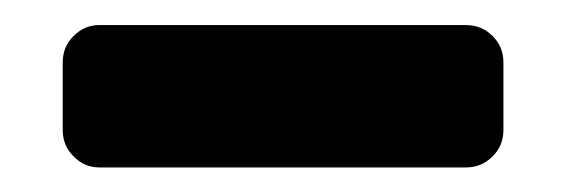

<svg xmlns="http://www.w3.org/2000/svg" viewBox="-20 -439 453 154"><path d="M30.3 -388.7V-361.3V-335C30.3 -326.2 33.2 -319.3 39.1 -313.5C44.9 -307.6 51.8 -304.7 59.6 -304.7H353.5C362.3 -304.7 369.1 -307.6 375 -313.5C380.9 -319.3 383.8 -326.2 383.8 -335V-388.7C383.8 -397.5 380.9 -404.3 375 -410.2C369.1 -416 362.3 -418.9 353.5 -418.9H59.6C51.8 -418.9 44.9 -416 39.1 -410.2C33.2 -404.3 30.3 -397.5 30.3 -388.7Z"/></svg>

Font: Yellow Ladder Regular
Style: Regular
Weight: 400
Designer: Zima Creative
Version: Version 2.002